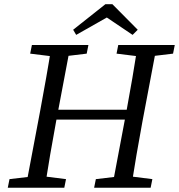

<svg xmlns="http://www.w3.org/2000/svg" viewBox="-20 -881 840 901"><path d="M16.5 0H281.7L289.8 -40.4L170.4 -55.4H152.1L24.6 -40.4L16.5 0ZM100.3 0H190.1C206.1 -103 224.1 -207 243.1 -310L311.1 -669.7H222.3C206.3 -566.7 187.3 -462.7 168.3 -359.7L100.3 0ZM121.6 -629.3 243.2 -614.3H262.4L386.8 -629.3L394.9 -669.7H129.7L121.6 -629.3ZM194.7 -319.7H607.8L615.6 -366H204.6L194.7 -319.7ZM421.7 0H686.9L695 -40.4L575.6 -55.4H557.3L429.8 -40.4L421.7 0ZM505.6 0H595.3C611.3 -103 629.3 -207 648.3 -310L716.3 -669.7H626.5C610.5 -566.7 592.5 -462.7 573.5 -359.7L505.6 0ZM526.9 -629.3 648.4 -614.3H667.7L792.1 -629.3L800.1 -669.7H534.9L526.9 -629.3ZM507.4 -861.3H474.6L323.3 -741.4L337.5 -717.3L527 -824.7H442.9L602.2 -717.3L626.3 -741.4L507.4 -861.3Z"/></svg>

Font: Source Serif Variable
Style: Italic
Weight: 389
Italic angle: -12°
Designer: Frank Grießhammer
Foundry: Adobe Systems Incorporated
Version: Version 3.001;hotconv 1.0.111;makeotfexe 2.5.65597